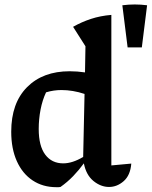

<svg xmlns="http://www.w3.org/2000/svg" viewBox="-20 -808 662 838"><path d="M395 -751 394 -752H395ZM226 9Q167 9 122.5 -20.5Q78 -50 53.5 -104.5Q29 -159 29 -233Q29 -358 98 -427.5Q167 -497 284 -497Q317 -497 351 -492L353 -606L299 -691Q336 -712 377 -725.5Q418 -739 466 -743V-86L553 -94Q549 -43 520 -17.5Q491 8 456 8Q420 8 388 -18Q356 -44 346 -95Q325 -66 299.5 -39.5Q274 -13 244 8Q240 9 235.5 9Q231 9 226 9ZM149 -245Q149 -171 177.5 -133Q206 -95 256 -95Q296 -95 343 -123L349 -398Q298 -415 248 -415Q214 -415 181 -405Q165 -371 157 -329.5Q149 -288 149 -245ZM537 -601 514 -785Q568 -792 622 -785L599 -601Z"/></svg>

Font: Piazzolla SemiBold
Style: Regular
Weight: 600
Designer: Juan Pablo del Peral
Foundry: Huerta Tipografica
Version: Version 1.330